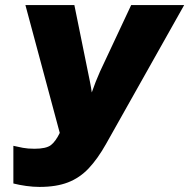

<svg xmlns="http://www.w3.org/2000/svg" viewBox="-20 -734 753 764"><path d="M137.2 9.8Q111.8 9.8 84 5.9Q56.2 2 33.2 -3.9V-153.8Q51.3 -149.4 71 -145.8Q90.8 -142.1 117.2 -142.1Q163.6 -142.1 182.4 -156.5Q201.2 -170.9 217.8 -205.1L81.1 -713.9H275.9L329.1 -452.1Q333.5 -431.2 338.1 -408Q342.8 -384.8 345.2 -366.2Q352.1 -386.2 360.6 -408Q369.1 -429.7 377.9 -449.2L502 -713.9H712.9L401.9 -161.1Q368.7 -102.1 333 -64.2Q297.4 -26.4 250.7 -8.3Q204.1 9.8 137.2 9.8Z"/></svg>

Font: Open Sans ExtraBold
Style: Italic
Weight: 800
Italic angle: -12°
Designer: Monotype Design Team
Foundry: Monotype Imaging Inc.
Version: Version 3.000; ttfautohint (v1.8.4)